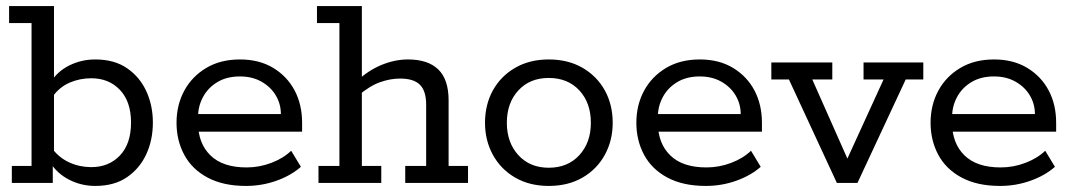

<svg xmlns="http://www.w3.org/2000/svg" viewBox="-20 -603 3541 633"><path d="M294 10Q248 10 208 -10.5Q168 -31 145 -68L154 -70V0H19V-56H84V-527H10V-583H158V-332L145 -329Q168 -367 208 -387Q248 -407 294 -407Q357 -407 399 -378Q441 -349 462.5 -302Q484 -255 484 -199Q484 -142 462.5 -95Q441 -48 399 -19Q357 10 294 10ZM281 -52Q339 -52 375.5 -90.5Q412 -129 412 -199Q412 -268 375.5 -306.5Q339 -345 281 -345Q243 -345 209.5 -330.5Q176 -316 153 -284L158 -315V-82L153 -112Q176 -82 209.5 -67Q243 -52 281 -52Z M791 10Q716 10 664.5 -17.5Q613 -45 587.5 -92.5Q562 -140 562 -198Q562 -257 587.5 -304Q613 -351 660 -379Q707 -407 771 -407Q835 -407 881 -379Q927 -351 951.5 -304.5Q976 -258 976 -198V-169H606V-227H906Q906 -260 889.5 -288Q873 -316 842.5 -333.5Q812 -351 771 -351Q728 -351 697 -332.5Q666 -314 649.5 -283.5Q633 -253 633 -218V-198Q633 -131 673.5 -91Q714 -51 793 -51Q835 -51 874.5 -66Q914 -81 940 -106L972 -53Q939 -24 891 -7Q843 10 791 10Z M1030 0V-56H1099V-527H1025V-583H1173V-339L1156 -335Q1194 -371 1238 -389Q1282 -407 1325 -407Q1391 -407 1425 -374Q1459 -341 1459 -272V-56H1523V0H1316V-56H1385V-258Q1385 -303 1364.5 -323.5Q1344 -344 1299 -344Q1267 -344 1233 -332Q1199 -320 1160 -287L1173 -315V-56H1237V0Z M1789 10Q1726 10 1678.5 -17.5Q1631 -45 1605 -92.5Q1579 -140 1579 -198Q1579 -258 1605 -305Q1631 -352 1678.5 -379.5Q1726 -407 1789 -407Q1853 -407 1900.5 -379.5Q1948 -352 1974 -305Q2000 -258 2000 -198Q2000 -140 1974 -92.5Q1948 -45 1900.5 -17.5Q1853 10 1789 10ZM1789 -50Q1852 -50 1890 -91.5Q1928 -133 1928 -198Q1928 -264 1890 -305Q1852 -346 1789 -346Q1727 -346 1689 -305Q1651 -264 1651 -198Q1651 -133 1689 -91.5Q1727 -50 1789 -50Z M2307 10Q2232 10 2180.5 -17.5Q2129 -45 2103.5 -92.5Q2078 -140 2078 -198Q2078 -257 2103.5 -304Q2129 -351 2176 -379Q2223 -407 2287 -407Q2351 -407 2397 -379Q2443 -351 2467.5 -304.5Q2492 -258 2492 -198V-169H2122V-227H2422Q2422 -260 2405.5 -288Q2389 -316 2358.5 -333.5Q2328 -351 2287 -351Q2244 -351 2213 -332.5Q2182 -314 2165.5 -283.5Q2149 -253 2149 -218V-198Q2149 -131 2189.5 -91Q2230 -51 2309 -51Q2351 -51 2390.5 -66Q2430 -81 2456 -106L2488 -53Q2455 -24 2407 -7Q2359 10 2307 10Z M2739 0 2581 -341H2523V-397H2724V-341H2658L2788 -48H2759L2893 -341H2827V-397H3024V-341H2966L2807 0Z M3277 10Q3202 10 3150.5 -17.5Q3099 -45 3073.5 -92.5Q3048 -140 3048 -198Q3048 -257 3073.5 -304Q3099 -351 3146 -379Q3193 -407 3257 -407Q3321 -407 3367 -379Q3413 -351 3437.5 -304.5Q3462 -258 3462 -198V-169H3092V-227H3392Q3392 -260 3375.5 -288Q3359 -316 3328.5 -333.5Q3298 -351 3257 -351Q3214 -351 3183 -332.5Q3152 -314 3135.5 -283.5Q3119 -253 3119 -218V-198Q3119 -131 3159.5 -91Q3200 -51 3279 -51Q3321 -51 3360.5 -66Q3400 -81 3426 -106L3458 -53Q3425 -24 3377 -7Q3329 10 3277 10Z"/></svg>

Font: Rokkitt SemiBold
Style: Regular
Weight: 400
Version: Version 3.103